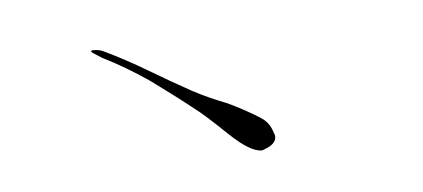

<svg xmlns="http://www.w3.org/2000/svg" viewBox="-26 -641 397 180"><g transform="rotate(-5 173.0 -550.5)"><path d="M217.8 -497.1Q215.8 -496.1 214.8 -496.1Q204.1 -496.1 185.5 -513.7Q164.1 -534.2 156.2 -540Q137.7 -554.7 116.2 -570.3Q94.7 -585 73.2 -595.7Q63.5 -601.6 63.5 -602.5Q63.5 -603.5 65.4 -603.5Q65.4 -603.5 66.4 -603.5Q71.3 -603.5 75.2 -601.6Q95.7 -591.8 115.2 -580.1Q134.8 -568.4 154.3 -557.6Q168.9 -549.8 186.5 -543Q203.1 -535.2 216.8 -526.4Q224.6 -521.5 227.5 -511.7Q228.5 -509.8 228.5 -507.8Q228.5 -501 217.8 -497.1Z"/></g></svg>

Font: Margalida Font
Style: Regular
Weight: 400
Designer: Mateu Riera. mateurierasureda@hotmail.com
Version: Version 1.0